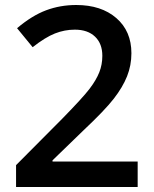

<svg xmlns="http://www.w3.org/2000/svg" viewBox="-20 -744 611 764"><path d="M527.8 0H43.9V-86.9L228 -272Q309.6 -355.5 336.2 -390.4Q362.8 -425.3 375 -456.1Q387.2 -486.8 387.2 -522Q387.2 -570.3 358.2 -598.1Q329.1 -626 277.8 -626Q236.8 -626 198.5 -610.8Q160.2 -595.7 109.9 -556.2L47.9 -631.8Q107.4 -682.1 163.6 -703.1Q219.7 -724.1 283.2 -724.1Q382.8 -724.1 442.9 -672.1Q502.9 -620.1 502.9 -532.2Q502.9 -483.9 485.6 -440.4Q468.3 -397 432.4 -350.8Q396.5 -304.7 313 -226.1L189 -106V-101.1H527.8Z"/></svg>

Font: f1_25643          
Style: Regular
Weight: 600
Foundry: Ascender Corporation
Version: Version 1.10